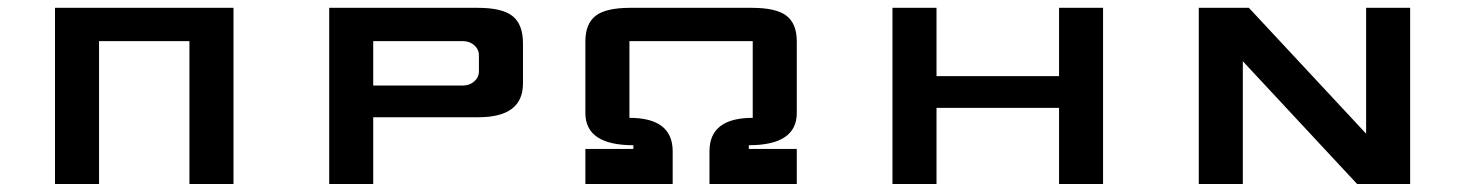

<svg xmlns="http://www.w3.org/2000/svg" viewBox="-20 -459 3655 479"><path d="M117.2 -439.5H562.5V0H452.6V-356.4H227.1V0H117.2Z M911.1 -166.5V0H801.3V-439.5H1171.4Q1233.4 -439.5 1259 -418.7Q1284.7 -397.9 1284.7 -351.1V-250.5Q1284.7 -166.5 1173.3 -166.5ZM911.1 -356.4V-245.6H1134.8Q1151.4 -245.6 1163.1 -255.9Q1174.8 -266.1 1174.8 -281.2V-320.8Q1174.8 -335.9 1163.1 -346.2Q1151.4 -356.4 1134.8 -356.4Z M1560.1 -96.7Q1440.4 -96.7 1440.4 -177.2V-355.5Q1440.4 -399.9 1466.1 -419.7Q1491.7 -439.5 1553.2 -439.5H1855Q1916.5 -439.5 1942.1 -419.7Q1967.8 -399.9 1967.8 -355.5V-177.2Q1967.8 -96.7 1848.1 -96.7V-87.4H1967.8V0H1750V-81.5Q1750 -165 1857.9 -165V-356.4H1550.3V-165Q1658.2 -165 1658.2 -81.5V0H1440.4V-87.4H1560.1Z M2731.9 0H2622.1V-189.9H2316.4V0H2206.5V-439.5H2316.4V-269H2622.1V-439.5H2731.9Z M3365.7 0 3080.6 -306.2V0H2970.7V-439.5H3095.7L3388.2 -125.5V-439.5H3498V0Z"/></svg>

Font: Squarish Sans CT
Style: RegularSC
Weight: 400
Version: Version 0.9